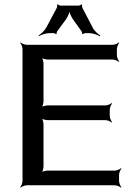

<svg xmlns="http://www.w3.org/2000/svg" viewBox="-20 -856 620 887"><path d="M530 -20V-48C530 -57 536 -72 541 -77L539 -79C534 -74 519 -68 510 -68H201C192 -68 175 -64 170 -59L172 -57C177 -62 181 -79 181 -88V-281C181 -290 177 -307 172 -312L170 -310C175 -305 192 -301 201 -301H467C476 -301 491 -295 496 -290L498 -292C493 -297 487 -312 487 -321V-349C487 -358 493 -373 498 -378L496 -380C491 -375 476 -369 467 -369H201C192 -369 175 -365 170 -360L172 -358C177 -363 181 -380 181 -389V-561C181 -570 177 -587 172 -592L170 -590C175 -585 192 -581 201 -581H500C509 -581 524 -575 529 -570L531 -572C526 -577 520 -592 520 -601V-629C520 -638 526 -653 531 -658L529 -660C524 -655 509 -649 500 -649H104C95 -649 80 -655 75 -660L73 -658C78 -653 84 -638 84 -629V-20C84 -11 78 4 73 9L75 11C80 6 95 0 104 0H510C519 0 534 6 539 11L541 9C536 4 530 -11 530 -20ZM209 -703H228C231 -703 237 -700 238 -698L242 -700C241 -702 242 -709 244 -711L285 -767C294 -780 303 -801 303 -813H299C299 -801 308 -780 317 -767L357 -711C359 -709 360 -702 359 -700L363 -698C364 -700 370 -703 373 -703H392C409 -703 431 -695 441 -688L443 -692C433 -698 415 -714 408 -729L361 -819C359 -823 358 -832 360 -834L357 -836C355 -834 347 -830 343 -830H260C256 -830 248 -834 247 -836L243 -834C245 -832 244 -823 242 -819L194 -729C186 -714 168 -698 158 -692L160 -689C170 -695 192 -703 209 -703Z"/></svg>

Font: Gamestation Storm
Style: Regular
Weight: 400
Designer: Jonas Hecksher
Foundry: Jonas Hecksher, Playtypeª, e-types AS
Version: Version 1.003